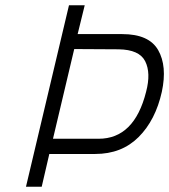

<svg xmlns="http://www.w3.org/2000/svg" viewBox="-20 -712 645 732"><path d="M343 -125C410.3 -125 465.5 -146.5 508.5 -189.5C551.5 -232.5 581 -290 597 -362C611 -427.3 606.3 -480.3 583 -521C559.7 -561.7 514 -582 446 -582H276L303 -692H243L79 0H139L168 -125ZM182 -183 263 -525 432 -524C484.7 -523.3 518.5 -508.2 533.5 -478.5C548.5 -448.8 549.7 -410 537 -362C507 -242.7 446.7 -183 356 -183Z"/></svg>

Font: RazerF5 Light
Style: Italic
Weight: 300
Foundry: Razer Inc.
Version: Version 2